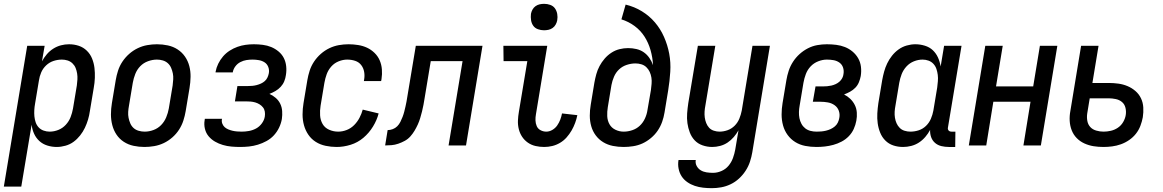

<svg xmlns="http://www.w3.org/2000/svg" viewBox="-50 -759 6070 1002"><path d="M-30 215 92 -520H183L169 -439Q180 -459 194.5 -476Q209 -493 228 -505Q247 -517 268 -522.5Q289 -528 310 -528Q337 -528 361 -520Q385 -512 403 -494.5Q421 -477 430.5 -453.5Q440 -430 443 -404.5Q446 -379 445 -352.5Q444 -326 439 -299L419 -179Q416 -157 409.5 -135Q403 -113 393 -92Q383 -71 368 -52Q353 -33 334 -19Q315 -5 291.5 1.5Q268 8 246 8Q221 8 197 0.5Q173 -7 155.5 -23Q138 -39 128 -61Q118 -83 115 -108L61 215ZM209 -72Q232 -72 254.5 -81Q277 -90 293.5 -108Q310 -126 318.5 -148Q327 -170 331 -193L351 -313Q353 -328 354 -344Q355 -360 352.5 -375.5Q350 -391 344.5 -404.5Q339 -418 328 -428.5Q317 -439 302.5 -443.5Q288 -448 273 -448Q251 -448 229.5 -441Q208 -434 191 -418Q174 -402 165 -381Q156 -360 153 -338L133 -218Q130 -202 129 -185Q128 -168 129.5 -152Q131 -136 136 -121Q141 -106 151.5 -94.5Q162 -83 177.5 -77.5Q193 -72 209 -72Z M704 8Q675 8 647 2Q619 -4 596 -19Q573 -34 558 -56.5Q543 -79 536 -106Q529 -133 529 -162Q529 -191 534 -221L554 -341Q558 -365 566 -390Q574 -415 589 -437.5Q604 -460 624.5 -478Q645 -496 669 -507.5Q693 -519 718.5 -523.5Q744 -528 769 -528Q798 -528 826 -522Q854 -516 877 -501Q900 -486 915.5 -463.5Q931 -441 938 -414Q945 -387 944.5 -358Q944 -329 939 -299L919 -179Q915 -155 907 -130Q899 -105 884.5 -82.5Q870 -60 849.5 -42Q829 -24 805 -12.5Q781 -1 755 3.5Q729 8 704 8ZM705 -72Q728 -72 751 -80.5Q774 -89 791 -106.5Q808 -124 817.5 -147Q827 -170 831 -193L851 -313Q853 -329 854 -345Q855 -361 852 -376Q849 -391 843 -405Q837 -419 826 -429Q815 -439 800 -443.5Q785 -448 769 -448Q746 -448 722.5 -439.5Q699 -431 682 -413.5Q665 -396 656 -373Q647 -350 643 -327L623 -207Q620 -191 619 -175Q618 -159 621 -144Q624 -129 630 -115Q636 -101 647 -91Q658 -81 673.5 -76.5Q689 -72 705 -72Z M1204 8Q1181 8 1158 6Q1135 4 1113 -2.5Q1091 -9 1072 -20Q1053 -31 1039 -47.5Q1025 -64 1019.5 -86.5Q1014 -109 1018 -132L1019 -139H1109L1108 -136Q1106 -124 1110.5 -113Q1115 -102 1123 -95Q1131 -88 1142 -83.5Q1153 -79 1164 -76.5Q1175 -74 1187 -73Q1199 -72 1212 -72Q1230 -72 1249.5 -75.5Q1269 -79 1286.5 -88.5Q1304 -98 1316.5 -115Q1329 -132 1332 -151Q1334 -164 1332 -176.5Q1330 -189 1322.5 -198.5Q1315 -208 1304.5 -214.5Q1294 -221 1282 -224.5Q1270 -228 1257.5 -229Q1245 -230 1232 -230H1176L1189 -310H1245Q1256 -310 1267 -311Q1278 -312 1289.5 -315Q1301 -318 1312 -323Q1323 -328 1332 -336Q1341 -344 1346 -355Q1351 -366 1353 -377Q1356 -394 1350 -409.5Q1344 -425 1331 -433.5Q1318 -442 1301.5 -445Q1285 -448 1268 -448Q1252 -448 1236 -445.5Q1220 -443 1204.5 -435Q1189 -427 1178.5 -413Q1168 -399 1165 -383V-381H1075V-384Q1079 -406 1089 -426.5Q1099 -447 1114 -464.5Q1129 -482 1148.5 -494.5Q1168 -507 1189 -514.5Q1210 -522 1231.5 -525Q1253 -528 1275 -528Q1298 -528 1321.5 -525Q1345 -522 1365.5 -513.5Q1386 -505 1403.5 -490.5Q1421 -476 1431 -456.5Q1441 -437 1443.5 -413.5Q1446 -390 1442 -367Q1440 -351 1433.5 -335Q1427 -319 1415 -306Q1403 -293 1387.5 -284Q1372 -275 1356 -269Q1374 -261 1389 -248Q1404 -235 1412.5 -217.5Q1421 -200 1422.5 -179.5Q1424 -159 1421 -138Q1417 -115 1406.5 -93Q1396 -71 1379.5 -53Q1363 -35 1341 -23Q1319 -11 1296 -4Q1273 3 1250 5.5Q1227 8 1204 8Z M1707 8Q1678 8 1649.5 2Q1621 -4 1598 -18.5Q1575 -33 1559.5 -55.5Q1544 -78 1536.5 -105Q1529 -132 1529 -161.5Q1529 -191 1534 -221L1554 -341Q1558 -365 1566 -390Q1574 -415 1589 -437.5Q1604 -460 1624.5 -478Q1645 -496 1669 -507.5Q1693 -519 1718.5 -523.5Q1744 -528 1769 -528Q1794 -528 1819 -524Q1844 -520 1865.5 -510Q1887 -500 1904.5 -483Q1922 -466 1931.5 -444Q1941 -422 1943 -397Q1945 -372 1941 -346L1939 -336H1849L1850 -342Q1854 -363 1850.5 -383.5Q1847 -404 1835 -419.5Q1823 -435 1803.5 -441.5Q1784 -448 1762 -448Q1740 -448 1717.5 -439Q1695 -430 1679 -412Q1663 -394 1655 -372Q1647 -350 1643 -327L1623 -207Q1619 -182 1620.5 -157Q1622 -132 1633.5 -112Q1645 -92 1667.5 -82Q1690 -72 1715 -72Q1737 -72 1759 -80.5Q1781 -89 1798 -106Q1815 -123 1826 -144Q1837 -165 1843 -187L1926 -167Q1917 -132 1896.5 -98.5Q1876 -65 1846.5 -40Q1817 -15 1780 -3.5Q1743 8 1707 8Z M1960 0 1973 -80Q1986 -80 1999.5 -85Q2013 -90 2023 -100Q2033 -110 2039.5 -123Q2046 -136 2051 -149Q2056 -162 2059.5 -175.5Q2063 -189 2066 -202.5Q2069 -216 2071.5 -229Q2074 -242 2076 -256L2120 -520H2468L2382 0H2291L2364 -440H2198L2166 -247Q2163 -229 2160 -212Q2157 -195 2152.5 -177.5Q2148 -160 2143 -143Q2138 -126 2130.5 -109.5Q2123 -93 2113.5 -77Q2104 -61 2091.5 -47Q2079 -33 2062.5 -24Q2046 -15 2028.5 -9Q2011 -3 1994 -1.5Q1977 0 1960 0Z M2790 8Q2767 8 2745 3Q2723 -2 2705 -14.5Q2687 -27 2675 -45Q2663 -63 2657.5 -85Q2652 -107 2653 -130Q2654 -153 2658 -176L2702 -440H2578L2577 -520H2806L2747 -163Q2744 -147 2744.5 -131Q2745 -115 2751 -101Q2757 -87 2771 -79.5Q2785 -72 2801 -72Q2817 -72 2832.5 -81Q2848 -90 2858 -104.5Q2868 -119 2874 -135Q2880 -151 2883 -167L2963 -158Q2959 -138 2951.5 -117.5Q2944 -97 2933 -78Q2922 -59 2907 -42Q2892 -25 2872.5 -13.5Q2853 -2 2832 3Q2811 8 2790 8ZM2789 -601Q2773 -601 2757.5 -606.5Q2742 -612 2733 -624.5Q2724 -637 2721.5 -653.5Q2719 -670 2721 -687Q2723 -698 2729 -709Q2735 -720 2745 -727Q2755 -734 2766.5 -736.5Q2778 -739 2790 -739Q2806 -739 2821.5 -733.5Q2837 -728 2846 -715.5Q2855 -703 2858 -686.5Q2861 -670 2858 -653Q2856 -642 2850 -631Q2844 -620 2834 -613Q2824 -606 2812.5 -603.5Q2801 -601 2789 -601Z M3205 8Q3176 8 3148.5 2.5Q3121 -3 3098 -17Q3075 -31 3059 -52.5Q3043 -74 3035.5 -100.5Q3028 -127 3028 -155.5Q3028 -184 3033 -213L3052 -328Q3056 -350 3062 -372Q3068 -394 3079 -414.5Q3090 -435 3105.5 -453Q3121 -471 3141 -484Q3161 -497 3183.5 -502.5Q3206 -508 3228 -508Q3250 -508 3271.5 -503Q3293 -498 3310 -486Q3327 -474 3339 -456.5Q3351 -439 3358 -419Q3356 -459 3345 -497.5Q3334 -536 3313.5 -568Q3293 -600 3262 -623Q3231 -646 3193 -658L3215 -735Q3261 -724 3300 -700Q3339 -676 3368 -642Q3397 -608 3415.5 -566Q3434 -524 3442.5 -478.5Q3451 -433 3448 -384.5Q3445 -336 3437 -287L3418 -172Q3414 -147 3405.5 -123Q3397 -99 3382.5 -77.5Q3368 -56 3347 -38.5Q3326 -21 3303 -10.5Q3280 0 3254.5 4Q3229 8 3205 8ZM3205 -72Q3227 -72 3249.5 -79.5Q3272 -87 3289 -103Q3306 -119 3316 -141Q3326 -163 3329 -185L3347 -289Q3349 -306 3350.5 -322Q3352 -338 3349.5 -354Q3347 -370 3340.5 -384Q3334 -398 3323 -408.5Q3312 -419 3297 -423.5Q3282 -428 3266 -428Q3244 -428 3221 -420.5Q3198 -413 3181 -397Q3164 -381 3154.5 -359Q3145 -337 3141 -315L3122 -200Q3118 -176 3119 -153Q3120 -130 3130.5 -111Q3141 -92 3161.5 -82Q3182 -72 3205 -72Z M3665 223Q3642 223 3619.5 220.5Q3597 218 3576 211Q3555 204 3537 191.5Q3519 179 3507.5 161.5Q3496 144 3491.5 121.5Q3487 99 3491 76H3581Q3578 93 3586 107.5Q3594 122 3607.5 130Q3621 138 3637.5 140.5Q3654 143 3671 143Q3693 143 3715 133.5Q3737 124 3752 106Q3767 88 3775 66Q3783 44 3787 22L3804 -79Q3794 -61 3779.5 -44Q3765 -27 3747 -15Q3729 -3 3708 2.5Q3687 8 3667 8Q3641 8 3616.5 -0.5Q3592 -9 3575.5 -26.5Q3559 -44 3550 -67.5Q3541 -91 3537.5 -116Q3534 -141 3536 -167.5Q3538 -194 3542 -221L3592 -520H3683L3631 -207Q3628 -192 3627 -176.5Q3626 -161 3628 -146Q3630 -131 3635.5 -117Q3641 -103 3650.5 -92.5Q3660 -82 3675 -77Q3690 -72 3705 -72Q3726 -72 3747 -79.5Q3768 -87 3784 -103Q3800 -119 3808.5 -140Q3817 -161 3821 -182L3877 -520H3968L3876 36Q3872 60 3864 84.5Q3856 109 3841.5 131.5Q3827 154 3807 172.5Q3787 191 3763 202.5Q3739 214 3714 218.5Q3689 223 3665 223Z M4211 8Q4181 8 4152.5 2.5Q4124 -3 4100.5 -17.5Q4077 -32 4060.5 -54.5Q4044 -77 4036.5 -104.5Q4029 -132 4029 -161.5Q4029 -191 4034 -221L4054 -341Q4058 -365 4066 -389.5Q4074 -414 4088.5 -436.5Q4103 -459 4123 -477Q4143 -495 4166.5 -507Q4190 -519 4215 -523.5Q4240 -528 4265 -528Q4290 -528 4314 -525Q4338 -522 4359.5 -513.5Q4381 -505 4399 -490Q4417 -475 4428.5 -455Q4440 -435 4443 -411Q4446 -387 4442 -362Q4439 -346 4432.5 -330Q4426 -314 4414 -301.5Q4402 -289 4386.5 -280.5Q4371 -272 4355 -266Q4373 -257 4387.5 -243Q4402 -229 4411 -211Q4420 -193 4421.5 -171.5Q4423 -150 4419 -129Q4415 -107 4405.5 -86Q4396 -65 4379.5 -48Q4363 -31 4342 -20Q4321 -9 4299 -3Q4277 3 4255 5.5Q4233 8 4211 8ZM4212 -72Q4224 -72 4236 -73Q4248 -74 4260.5 -77Q4273 -80 4285 -85.5Q4297 -91 4307 -99.5Q4317 -108 4322.5 -119.5Q4328 -131 4330 -143Q4334 -163 4327.5 -181Q4321 -199 4305.5 -210Q4290 -221 4270.5 -224.5Q4251 -228 4231 -228H4192L4206 -308H4245Q4256 -308 4267 -309Q4278 -310 4289 -312.5Q4300 -315 4311 -320Q4322 -325 4331 -333Q4340 -341 4345.5 -351.5Q4351 -362 4352 -373Q4355 -391 4349.5 -407Q4344 -423 4330.5 -432.5Q4317 -442 4300 -445Q4283 -448 4265 -448Q4243 -448 4220 -439Q4197 -430 4180.5 -412.5Q4164 -395 4155.5 -372.5Q4147 -350 4143 -327L4123 -207Q4120 -191 4119.5 -174.5Q4119 -158 4122 -142.5Q4125 -127 4132.5 -113Q4140 -99 4152 -89.5Q4164 -80 4179.5 -76Q4195 -72 4212 -72Z M4663 8Q4636 8 4612 0Q4588 -8 4570.5 -25.5Q4553 -43 4543.5 -66.5Q4534 -90 4530.5 -115.5Q4527 -141 4528.5 -167.5Q4530 -194 4534 -221L4554 -341Q4558 -363 4564 -385Q4570 -407 4580 -428Q4590 -449 4605 -468Q4620 -487 4639.5 -501Q4659 -515 4682 -521.5Q4705 -528 4727 -528Q4752 -528 4776.5 -520.5Q4801 -513 4818 -497Q4835 -481 4845 -459Q4855 -437 4859 -412L4877 -520H4968L4897 -93Q4896 -89 4897 -85Q4898 -81 4900.5 -78Q4903 -75 4907 -73.5Q4911 -72 4916 -72H4936L4935 8H4902Q4882 8 4863 3.5Q4844 -1 4830 -13Q4816 -25 4809.5 -43Q4803 -61 4804 -81Q4794 -62 4779 -44.5Q4764 -27 4745.5 -15Q4727 -3 4705.5 2.5Q4684 8 4663 8ZM4701 -72Q4723 -72 4744.5 -79Q4766 -86 4782.5 -102Q4799 -118 4808 -139Q4817 -160 4821 -182L4841 -302Q4843 -318 4844.5 -335Q4846 -352 4844 -368Q4842 -384 4837 -399Q4832 -414 4821.5 -425.5Q4811 -437 4796 -442.5Q4781 -448 4765 -448Q4742 -448 4719.5 -439Q4697 -430 4680.5 -412Q4664 -394 4655.5 -372Q4647 -350 4643 -327L4623 -207Q4620 -192 4619 -176Q4618 -160 4620.5 -144.5Q4623 -129 4629 -115.5Q4635 -102 4645.5 -91.5Q4656 -81 4671 -76.5Q4686 -72 4701 -72Z M5006 0 5092 -520H5183L5148 -308H5342L5377 -520H5468L5382 0H5291L5328 -228H5134L5097 0Z M5709 8Q5682 8 5657 4Q5632 0 5609 -10.5Q5586 -21 5569 -38.5Q5552 -56 5543 -79Q5534 -102 5532.5 -128Q5531 -154 5536 -180L5592 -520H5683L5651 -326H5736Q5762 -326 5787 -322.5Q5812 -319 5834.5 -309.5Q5857 -300 5875.5 -284Q5894 -268 5904.5 -246Q5915 -224 5916.5 -198.5Q5918 -173 5914 -147Q5910 -125 5901.5 -102.5Q5893 -80 5878 -61Q5863 -42 5842.5 -28Q5822 -14 5799.5 -6Q5777 2 5754 5Q5731 8 5709 8ZM5709 -72Q5728 -72 5747.5 -76.5Q5767 -81 5784 -92.5Q5801 -104 5811.5 -122Q5822 -140 5825 -159Q5828 -178 5823.5 -196.5Q5819 -215 5805.5 -226.5Q5792 -238 5773 -242Q5754 -246 5735 -246H5637L5624 -167Q5621 -147 5624.5 -128Q5628 -109 5640 -96Q5652 -83 5671 -77.5Q5690 -72 5709 -72Z"/></svg>

Font: Iosevka Term Curly Medium
Style: Italic
Weight: 500
Italic angle: -9°
Designer: Belleve Invis
Foundry: Belleve Invis
Version: Version 32.3.0